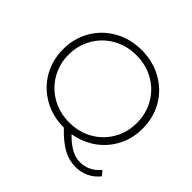

<svg xmlns="http://www.w3.org/2000/svg" viewBox="-189 -834 1142 1142"><g transform="rotate(45 382.0 -263.5)"><path d="M745 50Q716 86 677.5 104Q639 122 593 122Q540 122 489.5 94.5Q439 67 380 5Q285 5 209 -38Q133 -81 90 -155.5Q47 -230 47 -322Q47 -414 90.5 -488.5Q134 -563 210.5 -606Q287 -649 381.5 -649Q476 -649 552.5 -606.5Q629 -564 672.5 -489.5Q716 -415 716 -322Q716 -239 680.5 -170.5Q645 -102 582.5 -57.5Q520 -13 440 0Q519 83 593 83Q668 83 720 21ZM93 -322Q93 -243 131 -178Q169 -113 234.5 -76Q300 -39 381 -39Q462 -39 527.5 -76Q593 -113 630.5 -178Q668 -243 668 -322Q668 -401 630.5 -466Q593 -531 527.5 -568Q462 -605 381 -605Q300 -605 234.5 -568Q169 -531 131 -466Q93 -401 93 -322Z"/></g></svg>

Font: Montserrat Ace
Style: Light
Weight: 300
Designer: Julieta Ulanovsky
Foundry: Julieta Ulanovsky
Version: Version 1